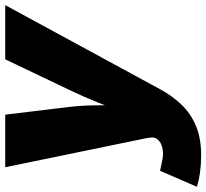

<svg xmlns="http://www.w3.org/2000/svg" viewBox="-72 -534 790 735"><g transform="rotate(-90 323.5 -167.0)"><path d="M-24.4 190.9 36.6 50.3 66.9 56.6Q96.2 64 118.9 60.1Q141.6 56.2 153.8 44.2Q166 32.2 164.1 15.1L162.1 0.5L50.3 -542.5H251.5L281.2 -296.9Q287.6 -241.2 287.4 -184.8Q287.1 -128.4 288.6 -61.5H251Q274.4 -128.4 297.1 -185.3Q319.8 -242.2 346.2 -296.9L463.4 -542.5H670.9L348.1 51.8Q323.7 96.7 290.3 131.8Q256.8 167 209.5 187.3Q162.1 207.5 95.7 207.5Q62 207.5 30 203.1Q-2 198.7 -24.4 190.9Z"/></g></svg>

Font: Inter 16pt Black
Style: Italic
Weight: 900
Italic angle: -9.3988°
Version: Version 4.001;git-66647c0bb